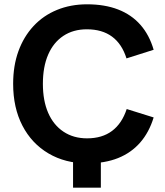

<svg xmlns="http://www.w3.org/2000/svg" viewBox="-20 -741 768 891"><path d="M385 17Q283 17 205 -29Q127 -75 84 -158Q41 -241 41 -352Q41 -436 65.5 -503.5Q90 -571 135.5 -620Q181 -669 244.5 -695Q308 -721 384 -721Q466 -721 528 -697Q590 -673 631.5 -626Q673 -579 693 -510L567 -470Q546 -537 500 -571Q454 -605 383 -605Q320 -605 274 -574.5Q228 -544 203.5 -487.5Q179 -431 179 -352Q179 -274 203.5 -217.5Q228 -161 274.5 -130Q321 -99 384 -99Q454 -99 500 -133.5Q546 -168 568 -235L693 -196Q672 -127 630.5 -79.5Q589 -32 528 -7.5Q467 17 385 17ZM319 130V-62H448V130Z"/></svg>

Font: TikTok Sans 24pt SemiBold
Style: Regular
Weight: 600
Version: Version 4.000